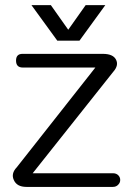

<svg xmlns="http://www.w3.org/2000/svg" viewBox="-20 -734 540 754"><path d="M179.7 -713.9H103.5L205.1 -574.2H292L393.6 -713.9H316.4L248 -617.2ZM69.3 -468.8H354.5L45.9 -77.1Q22.5 -52.7 34.2 -27.3Q45.9 0 84 0H422.9Q436.5 0 444.3 -8.8Q452.1 -16.6 452.1 -27.3Q452.1 -38.1 444.3 -45.9Q436.5 -53.7 422.9 -53.7H108.4L424.8 -452.1Q447.3 -477.5 435.5 -500Q423.8 -522.5 383.8 -522.5H68.4Q43 -522.5 43 -496.1Q43 -468.8 69.3 -468.8Z"/></svg>

Font: Gulim
Style: Regular
Weight: 400
Version: Version 2.21